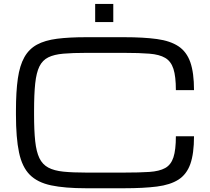

<svg xmlns="http://www.w3.org/2000/svg" viewBox="-20 -958 1087 993"><path d="M62.5 -365.2V-384.8Q62.5 -484.4 72.3 -552Q82 -619.6 106 -662.1Q129.9 -704.6 171.1 -727.1Q212.4 -749.5 274.9 -757.6Q337.4 -765.6 425.3 -765.6H622.1Q722.7 -765.6 791.7 -756.1Q860.8 -746.6 903.1 -718.5Q945.3 -690.4 964.4 -636Q983.4 -581.5 983.4 -491.7H889.6Q889.6 -562.5 877 -601.8Q864.3 -641.1 834.2 -658.7Q804.2 -676.3 752.4 -680.4Q700.7 -684.6 622.1 -684.6H425.3Q355.5 -684.6 307.6 -680.4Q259.8 -676.3 229.7 -661.4Q199.7 -646.5 183.8 -614.3Q168 -582 162.1 -526.4Q156.2 -470.7 156.2 -384.8V-365.2Q156.2 -282.2 162.1 -227.5Q168 -172.9 183.8 -140.1Q199.7 -107.4 229.7 -91.3Q259.8 -75.2 307.6 -70.3Q355.5 -65.4 425.3 -65.4H622.1Q700.7 -65.4 752.4 -68.8Q804.2 -72.3 834.2 -88.9Q864.3 -105.5 877 -144.3Q889.6 -183.1 889.6 -253.4H983.4Q983.4 -163.6 964.4 -109.9Q945.3 -56.2 903.1 -29.1Q860.8 -2 791.7 6.8Q722.7 15.6 622.1 15.6H425.3Q315.4 15.6 244.6 0.7Q173.8 -14.2 134 -54.2Q94.2 -94.2 78.4 -169.4Q62.5 -244.6 62.5 -365.2ZM472.2 -843.8V-937.5H565.9V-843.8Z"/></svg>

Font: Michroma
Style: Regular
Weight: 400
Designer: Vernon Adams
Foundry: Vernon Adams
Version: Version 1.100; ttfautohint (v1.8.4.7-5d5b);gftools[0.9.29]